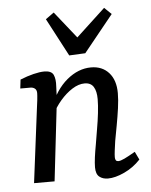

<svg xmlns="http://www.w3.org/2000/svg" viewBox="-49 -687 578 736"><g transform="rotate(-5 240.0 -319.5)"><path d="M337 7Q317 7 304 -3.5Q291 -14 291 -40Q291 -56 294 -78.5Q297 -101 302 -128Q306 -154 311.5 -185Q317 -216 320.5 -246.5Q324 -277 324 -300Q324 -330 313.5 -347Q303 -364 279 -364Q256 -364 231.5 -348.5Q207 -333 185.5 -308Q164 -283 151 -255L146 -281Q172 -350 216 -386.5Q260 -423 309 -423Q352 -423 377.5 -394.5Q403 -366 403 -316Q403 -290 398.5 -258Q394 -226 388 -193.5Q382 -161 377 -134Q374 -113 372 -97.5Q370 -82 370 -72Q370 -56 382 -56Q391 -56 406.5 -63.5Q422 -71 448 -86L463 -55Q436 -26 400.5 -9.5Q365 7 337 7ZM53 0 89 -285Q91 -297 93 -316Q95 -335 95 -343Q95 -355 88 -360.5Q81 -366 71 -366H32L36 -400Q63 -411 87.5 -417Q112 -423 129 -423Q157 -423 164.5 -406.5Q172 -390 170 -362L168 -312L132 0ZM406 -620 292 -479 230 -476 153 -622 185 -645 267 -542 379 -646Z"/></g></svg>

Font: Yrsa
Style: Italic
Weight: 400
Italic angle: -7.10001°
Designer: Anna Giedrys (Yrsa+Rasa design), David Brezina (Yrsa art-direction, Rasa art-direction, design)
Foundry: Rosetta Type Foundry
Version: Version 2.004